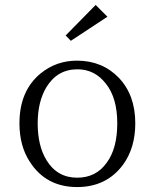

<svg xmlns="http://www.w3.org/2000/svg" viewBox="-20 -755 629 781"><path d="M293 -508.3Q396 -508.3 463.4 -438.5Q530.3 -368.2 530.3 -253.4Q530.3 -153.3 480.5 -85Q413.1 5.9 293.9 5.9Q167 5.9 101.1 -97.2Q59.1 -161.6 59.1 -253.4Q59.1 -385.3 145 -456.1Q209 -508.3 293 -508.3ZM294.9 -473.1Q212.9 -473.1 168.5 -399.9Q133.3 -340.8 133.3 -253.4Q133.3 -161.6 169.4 -103Q212.9 -32.2 293.9 -32.2Q371.1 -32.2 414.1 -93.3Q457 -150.9 457 -253.4Q457 -356.4 411.1 -414.1Q365.7 -473.1 294.9 -473.1ZM369.1 -734.9 417 -687 268.1 -588.9 247.1 -610.8Z"/></svg>

Font: I.Ming
Style: Regular
Weight: 400
Designer: Ichiten Fonts Project
Version: Version 5.10 Mar 24, 2018